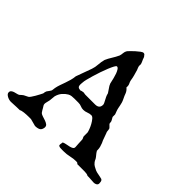

<svg xmlns="http://www.w3.org/2000/svg" viewBox="-191 -877 1063 1063"><g transform="rotate(45 340.0 -345.5)"><path d="M-16.1 -18.6Q-16.1 -27.8 -10 -32.7Q-3.9 -37.6 4.4 -40.3Q12.7 -43 21.2 -44.7Q29.8 -46.4 35.2 -49.8Q36.6 -50.8 39.1 -53Q41.5 -55.2 44.4 -57.9Q47.4 -60.5 50.3 -62.7Q53.2 -64.9 54.7 -65.9L78.1 -77.6Q82.5 -79.6 89.1 -88.9Q95.7 -98.1 102.3 -109.6Q108.9 -121.1 114.7 -132.1Q120.6 -143.1 123 -148.4Q124 -149.4 124.5 -153.8Q125 -158.2 125 -160.6Q125.5 -162.6 127 -165.8Q128.4 -168.9 128.4 -169.9Q129.4 -170.9 131.8 -174.6Q134.3 -178.2 137.2 -182.1Q140.1 -186 142.3 -189.7Q144.5 -193.4 145 -194.3Q145.5 -194.8 146 -198Q146.5 -201.2 147 -204.8Q147.5 -208.5 147.9 -211.9Q148.4 -215.3 148.4 -216.3Q151.4 -231.9 157 -247.8Q162.6 -263.7 168.2 -279.3Q173.8 -294.9 178.2 -311Q182.6 -327.1 184.1 -343.8L217.8 -436.5Q224.6 -456.1 225.8 -477.8Q227.1 -499.5 232.9 -520.5Q241.2 -539.6 252.9 -557.9Q264.6 -576.2 274.4 -597.2Q277.8 -607.9 278.6 -619.9Q279.3 -631.8 286.1 -642.1Q288.6 -645.5 298.3 -655.3Q308.1 -665 319.3 -675.3Q330.6 -685.5 341.3 -693.4Q352.1 -701.2 356.9 -701.2Q366.2 -701.2 369.6 -694.3Q372.1 -692.4 374.8 -688Q377.4 -683.6 377.4 -682.6Q379.9 -673.8 384.3 -665Q388.7 -656.2 391.6 -646L391.1 -635.3Q391.1 -628.4 394.3 -620.8Q397.5 -613.3 399.4 -608.4Q404.8 -591.3 408.9 -575.2Q413.1 -559.1 415.5 -543Q417.5 -533.2 421.9 -525.1Q426.3 -517.1 426.3 -506.8L425.8 -499Q434.6 -491.2 439 -484.9Q443.4 -478.5 446 -471.9Q448.7 -465.3 451.4 -457.8Q454.1 -450.2 460 -439.5Q464.8 -429.7 467.3 -421.1Q469.7 -412.6 471.4 -403.8Q473.1 -395 475.1 -385.3Q477.1 -375.5 481.4 -364.3Q481.9 -361.8 484.6 -356Q487.3 -350.1 487.3 -348.1V-329.6Q487.3 -328.6 489.3 -325.2Q491.2 -321.8 493.7 -317.6Q496.1 -313.5 498 -309.6Q500 -305.7 500 -304.2Q500 -303.7 500.2 -301.5Q500.5 -299.3 500.7 -296.6Q501 -293.9 501.5 -291.5Q502 -289.1 502.4 -289.1L516.1 -275.4Q519.5 -272.5 520.5 -268.6Q521.5 -264.6 522 -260Q522.5 -255.4 522.9 -250.7Q523.4 -246.1 525.9 -241.7Q531.7 -228 536.1 -213.6Q540.5 -199.2 547.9 -185.1Q552.2 -174.8 555.2 -163.3Q558.1 -151.9 558.1 -141.1V-135.3Q564.5 -124 572.3 -115.2Q580.1 -106.4 585 -98.1Q589.4 -87.4 594.2 -81.1Q599.1 -74.7 603.8 -70.8Q608.4 -66.9 612.8 -64.7Q617.2 -62.5 621.6 -60.1Q632.3 -53.7 643.8 -50.8Q655.3 -47.9 672.9 -44.9L686.5 -41.5Q692.9 -37.6 694.3 -30Q695.8 -22.5 695.8 -17.1Q695.8 -6.8 687.7 -2.2Q679.7 2.4 671.4 2.4L629.9 0H619.6Q617.2 -2 613 -3.2Q608.9 -4.4 604.5 -4.9Q600.1 -5.4 596.4 -5.4Q592.8 -5.4 591.8 -5.9H533.7Q529.8 -11.2 526.6 -12Q523.4 -12.7 517.6 -12.7Q497.6 -12.7 475.8 -7.6Q454.1 -2.4 429.7 -2.4H418.9Q411.1 -2.4 404.1 -2.9Q397 -3.4 391.6 -6.8Q389.2 -8.3 389.2 -15.1L390.1 -22.9Q391.1 -25.4 391.1 -27.3Q391.1 -29.3 391.1 -30.3Q391.1 -33.7 394 -34.7Q402.8 -38.6 414.1 -40.5Q425.3 -42.5 435.5 -44.9Q445.8 -47.4 452.9 -51.8Q460 -56.2 460 -64.9V-65.9Q459.5 -77.1 458.3 -91.6Q457 -106 457 -120.1Q457 -125 453.9 -130.4Q450.7 -135.7 450.2 -140.1V-169.9Q449.2 -176.3 444.1 -190.2Q439 -204.1 431.4 -217.8Q423.8 -231.4 415 -241.9Q406.2 -252.4 397.5 -252.4Q384.8 -252.4 371.3 -247.1Q357.9 -241.7 344.2 -241.7Q332.5 -241.7 322 -246.3Q311.5 -251 297.4 -251H266.1Q255.9 -251 245.4 -249.8Q234.9 -248.5 226.1 -243.2Q210.9 -234.4 198.2 -219.5Q185.5 -204.6 179.7 -182.6L176.3 -148.4Q176.3 -147.5 175.3 -143.6Q174.3 -139.6 173.3 -135.3Q172.4 -130.9 171.4 -127.2Q170.4 -123.5 170.4 -122.6Q170.4 -121.6 169.9 -119.6Q169.4 -117.7 169.4 -115.7Q169.4 -106.9 172.4 -103Q175.3 -99.1 179.7 -91.3Q182.1 -86.9 186.3 -79.6Q190.4 -72.3 194.8 -66.9Q201.7 -61 213.1 -57.6Q224.6 -54.2 235.8 -50.3Q247.1 -46.4 255.1 -40.5Q263.2 -34.7 263.2 -24.4V-21Q260.7 -2 249 4.2Q237.3 10.3 218.8 10.3L176.3 -1H158.7Q149.9 -1 140.6 -0.5Q131.3 0 122.8 1Q114.3 2 107.7 3.7Q101.1 5.4 97.7 7.8Q85.4 7.8 73.5 8.3Q61.5 8.8 52 9.3Q42.5 9.8 36.4 10Q30.3 10.3 29.3 10.3Q22.9 10.3 15.1 8.3Q7.3 6.3 0.2 2.4Q-6.8 -1.5 -11.5 -6.6Q-16.1 -11.7 -16.1 -18.6ZM235.4 -349.6Q234.9 -344.2 234.4 -339.1Q233.9 -334 233.9 -329.6Q233.9 -315.9 240.2 -311.3Q246.6 -306.6 259.8 -306.6Q261.2 -306.6 262.2 -307.6Q262.7 -308.1 263.2 -309.1Q264.2 -309.1 269.8 -310.1Q275.4 -311 277.8 -311.5Q282.2 -311 286.4 -310.1Q290.5 -309.1 293 -309.1H369.6Q402.8 -309.1 402.8 -339.4Q402.8 -343.8 399.7 -350.6Q396.5 -357.4 392.1 -365.5Q387.7 -373.5 383.5 -382.3Q379.4 -391.1 377.4 -399.4Q377.4 -402.8 375 -405.3L352.1 -439.5Q352.1 -441.9 350.3 -444.3Q348.6 -446.8 347.7 -449.2L345.2 -459.5Q342.8 -469.7 339.4 -484.4Q335.9 -499 331.1 -512.2Q326.2 -525.4 320.1 -534.7Q314 -543.9 306.6 -543.9Q302.2 -543.9 295.4 -531.2Q288.6 -518.6 280.5 -499Q272.5 -479.5 264.4 -455.8Q256.3 -432.1 250 -410.6Q243.7 -389.2 239.5 -372.3Q235.4 -355.5 235.4 -349.6Z"/></g></svg>

Font: IM FELL English SC
Style: Regular
Weight: 400
Designer: Igino Marini
Foundry: Igino Marini
Version: 3.00